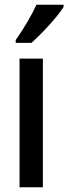

<svg xmlns="http://www.w3.org/2000/svg" viewBox="-20 -786 287 806"><path d="M247 -757V-766H133C112 -721 83 -671 46 -618V-606H112C155 -644 222 -716 247 -757ZM160 0V-540H62V0Z"/></svg>

Font: Noto Sans Bengali ExtraCondensed Medium
Style: Regular
Weight: 500
Width: 2
Designer: Joana Ranito - Universal Thirst; Jelle Bosma - Monotype Design Team
Foundry: Universal Thirst ehf.
Version: Version 3.000